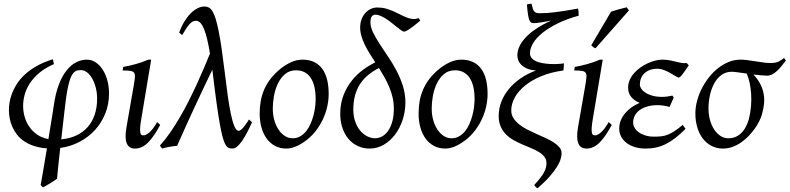

<svg xmlns="http://www.w3.org/2000/svg" viewBox="-20 -777 4236 1030"><path d="M331.1 -224.1Q329.1 -209.5 326.7 -188Q324.2 -166.5 321.3 -140.9Q318.4 -115.2 315.2 -86.9Q312 -58.6 308.6 -29.3Q354 -33.7 389.9 -50.5Q425.8 -67.4 450.4 -95.5Q475.1 -123.5 488 -161.9Q501 -200.2 501 -248Q501 -278.3 493.9 -306.2Q486.8 -334 475.1 -355Q463.4 -376 447.5 -388.4Q431.6 -400.9 414.1 -400.9Q404.8 -400.9 396.5 -399.4Q388.2 -397.9 380.6 -392.1Q373 -386.2 366.2 -374.8Q359.4 -363.3 353.3 -343.8Q347.2 -324.2 341.6 -294.9Q335.9 -265.6 331.1 -224.1ZM564.9 -274.9Q564.9 -217.8 544.7 -167.7Q524.4 -117.7 489.3 -79.3Q454.1 -41 406.2 -15.9Q358.4 9.3 303.2 16.6Q299.8 45.9 296.9 73Q293.9 100.1 291.7 122.1Q289.6 144 288.1 159.7Q286.6 175.3 286.1 181.6Q278.8 187.5 269.3 193.6Q259.8 199.7 249.8 205.8Q239.7 211.9 229.7 217.8Q219.7 223.6 210.9 228Q206.5 225.1 204.3 222.4Q202.1 219.7 198.2 214.8Q200.2 203.1 203.9 182.9Q207.5 162.6 211.9 136.7Q216.3 110.8 221.4 80.8Q226.6 50.8 231.9 19Q192.4 16.1 161.9 5.9Q131.3 -4.4 108.6 -20Q85.9 -35.6 70.6 -55.7Q55.2 -75.7 45.7 -97.7Q36.1 -119.6 32 -142.3Q27.8 -165 27.8 -186Q27.8 -204.1 31.2 -227.1Q34.7 -250 44.2 -275.1Q53.7 -300.3 70.1 -326.2Q86.4 -352.1 112.5 -376.5Q138.7 -400.9 175.8 -422.1Q212.9 -443.4 263.2 -459Q265.6 -453.1 266.8 -445.3Q268.1 -437.5 269 -433.1Q222.2 -412.6 190.4 -385.7Q158.7 -358.9 139.6 -329.3Q120.6 -299.8 112.3 -268.8Q104 -237.8 104 -209Q104 -179.7 112.3 -150.4Q120.6 -121.1 137.5 -96.7Q154.3 -72.3 179.7 -54.7Q205.1 -37.1 239.7 -30.8Q244.1 -58.6 248.5 -85.2Q252.9 -111.8 256.8 -135.5Q260.7 -159.2 263.7 -179.2Q266.6 -199.2 269 -213.9Q277.8 -274.9 294.7 -320.6Q311.5 -366.2 335 -396.5Q358.4 -426.8 386.7 -441.9Q415 -457 446.8 -457Q471.2 -457 492.7 -442.9Q514.2 -428.7 530.3 -404.3Q546.4 -379.9 555.7 -346.4Q564.9 -313 564.9 -274.9Z M839.4 -106.9Q806.6 -44.9 774.4 -12.5Q742.2 20 704.1 20Q638.7 20 658.2 -92.8L697.3 -316.9Q702.1 -345.2 703.6 -361.8Q705.1 -378.4 699.5 -386.5Q693.8 -394.5 679.4 -396.7Q665 -398.9 638.2 -398.9L641.1 -418Q671.9 -423.3 707.8 -433.1Q743.7 -442.9 775.9 -457H791L738.3 -141.1Q732.4 -108.4 731.7 -90.3Q731 -72.3 733.2 -63.5Q735.4 -54.7 740.2 -52.7Q745.1 -50.8 751 -50.8Q762.2 -50.8 781 -66.4Q799.8 -82 823.2 -122.1L839.4 -106.9Z M1332 -121.1Q1317.9 -89.4 1304 -63.2Q1290 -37.1 1276.9 -18.6Q1263.7 0 1251.2 10Q1238.8 20 1227.1 20Q1215.8 20 1206.8 16.4Q1197.8 12.7 1189.9 -0.5Q1182.1 -13.7 1174.8 -39.8Q1167.5 -65.9 1159.4 -110.8Q1151.4 -155.8 1142.1 -222.2Q1132.8 -288.6 1121.6 -383.3Q1120.6 -388.7 1120.1 -393.6Q1119.6 -398.4 1119.1 -403.3Q1095.7 -354.5 1072.5 -305.7Q1049.3 -256.8 1025.9 -206.5Q1002.4 -156.2 978.8 -103.8Q955.1 -51.3 930.2 4.9Q921.4 5.9 910.6 7.3Q899.9 8.8 889.2 10.7Q878.4 12.7 868.2 14.9Q857.9 17.1 849.1 20L837.9 3.9Q866.7 -27.8 893.8 -67.1Q920.9 -106.4 946 -149.7Q971.2 -192.9 993.9 -238.3Q1016.6 -283.7 1036.9 -327.9Q1057.1 -372.1 1074.7 -413.3Q1092.3 -454.6 1106.4 -489.7Q1091.8 -579.6 1074 -622.6Q1056.2 -665.5 1031.7 -665.5Q1021.5 -665.5 1012.9 -660.9Q1004.4 -656.2 995.8 -646.7Q987.3 -637.2 978 -622.6Q968.8 -607.9 957 -588.4L940.9 -602.5Q953.6 -636.2 969.7 -662.4Q985.8 -688.5 1003.7 -706.1Q1021.5 -723.6 1040.3 -732.9Q1059.1 -742.2 1077.6 -742.2Q1089.8 -742.2 1100.3 -736.6Q1110.8 -731 1119.9 -716.3Q1128.9 -701.7 1137 -675.8Q1145 -649.9 1153.1 -609.6Q1161.1 -569.3 1169.4 -512.5Q1177.7 -455.6 1187 -378.9Q1194.3 -317.9 1201.9 -262.9Q1209.5 -208 1218.3 -166.3Q1227.1 -124.5 1237.3 -99.9Q1247.6 -75.2 1260.3 -75.2Q1265.6 -75.2 1272.5 -80.6Q1279.3 -85.9 1286.6 -94.5Q1293.9 -103 1301.3 -114Q1308.6 -125 1315.9 -136.2L1332 -121.1Z M1673.3 -246.1Q1673.3 -320.8 1646 -360.4Q1618.7 -399.9 1568.4 -399.9Q1533.2 -399.9 1509.3 -379.6Q1485.4 -359.4 1470.7 -328.6Q1456.1 -297.9 1449.7 -262Q1443.4 -226.1 1443.4 -194.8Q1443.4 -162.1 1451.4 -133.1Q1459.5 -104 1473.9 -82.3Q1488.3 -60.5 1507.6 -47.9Q1526.9 -35.2 1549.3 -35.2Q1571.8 -35.2 1589.6 -45.2Q1607.4 -55.2 1621.3 -72Q1635.3 -88.9 1645 -110.6Q1654.8 -132.3 1661.1 -155.8Q1667.5 -179.2 1670.4 -202.6Q1673.3 -226.1 1673.3 -246.1ZM1743.2 -272.9Q1743.2 -240.2 1735.8 -206.8Q1728.5 -173.3 1714.4 -141.8Q1700.2 -110.4 1679.4 -81.8Q1658.7 -53.2 1631.3 -30.8Q1618.7 -20.5 1604.5 -11.2Q1590.3 -2 1575.7 5.1Q1561 12.2 1545.9 16.1Q1530.8 20 1516.1 20Q1481.9 20 1455.3 5.6Q1428.7 -8.8 1410.4 -33.9Q1392.1 -59.1 1382.6 -93.5Q1373 -127.9 1373 -168Q1373 -203.1 1378.9 -235.6Q1384.8 -268.1 1397.9 -298.3Q1411.1 -328.6 1433.1 -356.4Q1455.1 -384.3 1487.3 -410.2Q1512.2 -429.7 1542 -443.4Q1571.8 -457 1602.1 -457Q1640.1 -457 1667 -443.4Q1693.8 -429.7 1710.7 -405.3Q1727.5 -380.9 1735.4 -347.2Q1743.2 -313.5 1743.2 -272.9Z M2092.8 -194.3Q2092.8 -225.1 2086.2 -253.7Q2079.6 -282.2 2068.4 -309.3Q2057.1 -336.4 2042.7 -362.1Q2028.3 -387.7 2013.2 -412.1Q1982.4 -396.5 1958.3 -377.2Q1934.1 -357.9 1916.5 -333.5Q1898.9 -309.1 1888.7 -278.6Q1878.4 -248 1876 -209.5Q1873 -164.6 1883.3 -131.8Q1893.6 -99.1 1911.1 -77.6Q1928.7 -56.2 1950.2 -45.7Q1971.7 -35.2 1990.7 -35.2Q2012.2 -35.2 2030.8 -45.7Q2049.3 -56.2 2063.2 -76.7Q2077.1 -97.2 2085 -126.7Q2092.8 -156.2 2092.8 -194.3ZM2234.4 -666Q2198.2 -635.7 2177.5 -621.6Q2156.7 -607.4 2147.5 -607.4Q2142.1 -607.4 2132.3 -614.3Q2122.6 -621.1 2110.1 -631.1Q2097.7 -641.1 2083 -652.8Q2068.4 -664.6 2053.2 -674.6Q2038.1 -684.6 2022.9 -691.4Q2007.8 -698.2 1994.1 -698.2Q1981.9 -698.2 1974.6 -689.2Q1967.3 -680.2 1967.3 -656.7Q1967.3 -631.8 1981.2 -603.3Q1995.1 -574.7 2015.9 -542.5Q2036.6 -510.3 2061 -474.6Q2085.4 -439 2106.2 -399.7Q2127 -360.4 2140.9 -317.4Q2154.8 -274.4 2154.8 -227.5Q2154.8 -179.2 2140.1 -134.5Q2125.5 -89.8 2099.6 -55.4Q2073.7 -21 2038.6 -0.5Q2003.4 20 1962.4 20Q1929.2 20 1899.4 6.3Q1869.6 -7.3 1848.1 -33.4Q1826.7 -59.6 1814.9 -97.2Q1803.2 -134.8 1805.7 -182.6Q1808.1 -231.4 1825 -272Q1841.8 -312.5 1867.7 -345Q1893.6 -377.4 1926.3 -401.6Q1959 -425.8 1993.2 -442.4Q1977.5 -466.3 1962.9 -490Q1948.2 -513.7 1937 -536.9Q1925.8 -560.1 1918.9 -583.3Q1912.1 -606.4 1912.1 -629.9Q1912.1 -651.4 1918.7 -670.7Q1925.3 -689.9 1937.5 -704.6Q1949.7 -719.2 1966.8 -728Q1983.9 -736.8 2005.4 -736.8Q2029.8 -736.8 2051 -730.7Q2072.3 -724.6 2091.6 -716.1Q2110.8 -707.5 2128.2 -698.5Q2145.5 -689.5 2161.9 -683.1Q2178.2 -676.8 2193.6 -675Q2209 -673.3 2224.6 -680.2Q2227.5 -677.7 2229 -675.3Q2230.5 -672.9 2234.4 -666Z M2525.9 -246.1Q2525.9 -320.8 2498.5 -360.4Q2471.2 -399.9 2420.9 -399.9Q2385.7 -399.9 2361.8 -379.6Q2337.9 -359.4 2323.2 -328.6Q2308.6 -297.9 2302.2 -262Q2295.9 -226.1 2295.9 -194.8Q2295.9 -162.1 2304 -133.1Q2312 -104 2326.4 -82.3Q2340.8 -60.5 2360.1 -47.9Q2379.4 -35.2 2401.9 -35.2Q2424.3 -35.2 2442.1 -45.2Q2460 -55.2 2473.9 -72Q2487.8 -88.9 2497.6 -110.6Q2507.3 -132.3 2513.7 -155.8Q2520 -179.2 2522.9 -202.6Q2525.9 -226.1 2525.9 -246.1ZM2595.7 -272.9Q2595.7 -240.2 2588.4 -206.8Q2581.1 -173.3 2566.9 -141.8Q2552.7 -110.4 2532 -81.8Q2511.2 -53.2 2483.9 -30.8Q2471.2 -20.5 2457 -11.2Q2442.9 -2 2428.2 5.1Q2413.6 12.2 2398.4 16.1Q2383.3 20 2368.7 20Q2334.5 20 2307.9 5.6Q2281.2 -8.8 2262.9 -33.9Q2244.6 -59.1 2235.1 -93.5Q2225.6 -127.9 2225.6 -168Q2225.6 -203.1 2231.4 -235.6Q2237.3 -268.1 2250.5 -298.3Q2263.7 -328.6 2285.6 -356.4Q2307.6 -384.3 2339.8 -410.2Q2364.7 -429.7 2394.5 -443.4Q2424.3 -457 2454.6 -457Q2492.7 -457 2519.5 -443.4Q2546.4 -429.7 2563.2 -405.3Q2580.1 -380.9 2587.9 -347.2Q2595.7 -313.5 2595.7 -272.9Z M3084.5 -692.9Q3020.5 -675.3 2971.9 -651.4Q2923.3 -627.4 2890.1 -600.6Q2856.9 -573.7 2840.1 -545.7Q2823.2 -517.6 2823.2 -491.2Q2823.2 -476.1 2832 -465.6Q2840.8 -455.1 2855.5 -448.5Q2870.1 -441.9 2889.2 -438.5Q2908.2 -435.1 2928.5 -433.8Q2948.7 -432.6 2968.8 -433.6Q2988.8 -434.6 3005.4 -437Q3005.4 -427.7 3004.4 -418Q3003.4 -408.2 3002.4 -398.9Q2936.5 -390.1 2884.5 -368.7Q2832.5 -347.2 2796.6 -317.9Q2760.7 -288.6 2741.7 -254.2Q2722.7 -219.7 2722.7 -185.1Q2722.7 -161.6 2734.4 -143.3Q2746.1 -125 2764.9 -109.9Q2783.7 -94.7 2808.1 -82.3Q2832.5 -69.8 2857.7 -58.6Q2882.8 -47.4 2907.2 -36.4Q2931.6 -25.4 2950.4 -13.2Q2969.2 -1 2981 13.2Q2992.7 27.3 2992.7 44.9Q2992.7 59.1 2987.3 77.1Q2981.9 95.2 2967.5 118.4Q2953.1 141.6 2928.2 170.2Q2903.3 198.7 2864.3 232.9Q2857.4 230 2853.5 225.6Q2849.6 221.2 2845.7 215.8Q2865.2 194.3 2878.2 177.7Q2891.1 161.1 2898.4 147.5Q2905.8 133.8 2908.7 121.8Q2911.6 109.9 2911.6 97.2Q2911.1 77.6 2899.9 63.5Q2888.7 49.3 2870.6 38.3Q2852.5 27.3 2829.6 17.8Q2806.6 8.3 2782.7 -2Q2758.8 -12.2 2735.8 -24.9Q2712.9 -37.6 2695.1 -55.4Q2677.2 -73.2 2666.3 -97.4Q2655.3 -121.6 2655.3 -154.8Q2655.3 -194.8 2669.7 -231.7Q2684.1 -268.6 2710.4 -300.3Q2736.8 -332 2773.7 -357.2Q2810.5 -382.3 2855.5 -398.9Q2826.2 -400.9 2806.9 -409.4Q2787.6 -418 2776.1 -429.7Q2764.6 -441.4 2760 -454.8Q2755.4 -468.3 2755.4 -480Q2755.4 -528.8 2801 -577.1Q2846.7 -625.5 2937.5 -667Q2925.8 -664.6 2911.6 -661.9Q2897.5 -659.2 2884.3 -657.2Q2871.1 -655.3 2860.8 -654.1Q2850.6 -652.8 2846.7 -652.8Q2837.4 -652.8 2831.1 -655.3Q2824.7 -657.7 2820.3 -667.7Q2815.9 -677.7 2812.7 -697.8Q2809.6 -717.8 2806.6 -752.9Q2813.5 -755.4 2819.3 -756.1Q2825.2 -756.8 2831.5 -756.8Q2835 -741.2 2838.1 -731.2Q2841.3 -721.2 2846.2 -715.6Q2851.1 -710 2858.4 -708Q2865.7 -706.1 2877.4 -706.1Q2895.5 -706.1 2914.6 -707.3Q2933.6 -708.5 2957 -711.4Q2980.5 -714.4 3010.5 -719Q3040.5 -723.6 3080.6 -731Q3083 -723.6 3083.7 -712.2Q3084.5 -700.7 3084.5 -692.9Z M3261.7 -106.9Q3229 -44.9 3196.8 -12.5Q3164.6 20 3126.5 20Q3061 20 3080.6 -92.8L3119.6 -316.9Q3124.5 -345.2 3126 -361.8Q3127.4 -378.4 3121.8 -386.5Q3116.2 -394.5 3101.8 -396.7Q3087.4 -398.9 3060.5 -398.9L3063.5 -418Q3094.2 -423.3 3130.1 -433.1Q3166 -442.9 3198.2 -457H3213.4L3160.6 -141.1Q3154.8 -108.4 3154.1 -90.3Q3153.3 -72.3 3155.5 -63.5Q3157.7 -54.7 3162.6 -52.7Q3167.5 -50.8 3173.3 -50.8Q3184.6 -50.8 3203.4 -66.4Q3222.2 -82 3245.6 -122.1L3261.7 -106.9ZM3174.8 -518.1Q3167.5 -520.5 3163.3 -523.4Q3159.2 -526.4 3151.9 -534.2L3257.8 -713.9Q3265.6 -716.8 3276.4 -720.2Q3287.1 -723.6 3298.6 -726.8Q3310.1 -730 3321.5 -732.7Q3333 -735.4 3341.8 -737.8L3354 -721.2Z M3674.8 -425.8Q3652.8 -393.6 3640.1 -377.2Q3627.4 -360.8 3620.6 -360.8Q3615.7 -360.8 3604.2 -368.2Q3592.8 -375.5 3577.1 -384.5Q3561.5 -393.6 3543 -400.9Q3524.4 -408.2 3505.9 -408.2Q3483.4 -408.2 3466.1 -401.6Q3448.7 -395 3436.8 -383.5Q3424.8 -372.1 3418.7 -356.7Q3412.6 -341.3 3412.6 -323.2Q3412.6 -312.5 3420.2 -301Q3427.7 -289.6 3442.6 -279.8Q3457.5 -270 3479.7 -263.7Q3502 -257.3 3530.8 -257.3Q3546.4 -257.3 3560.8 -259.3Q3575.2 -261.2 3587.4 -264.2L3594.2 -253.9L3571.8 -203.1Q3556.6 -208 3539.6 -210.4Q3522.5 -212.9 3506.8 -212.9Q3479 -212.9 3455.3 -206.5Q3431.6 -200.2 3414.1 -188.2Q3396.5 -176.3 3386.5 -158.7Q3376.5 -141.1 3376.5 -119.1Q3376.5 -105 3384.5 -91.3Q3392.6 -77.6 3407.2 -67.1Q3421.9 -56.6 3442.4 -50.3Q3462.9 -43.9 3487.8 -43.9Q3509.8 -43.9 3526.9 -45.7Q3543.9 -47.4 3561 -54Q3578.1 -60.5 3597.4 -73Q3616.7 -85.4 3642.6 -106.9L3657.7 -85.9Q3629.9 -58.1 3604.5 -38.1Q3579.1 -18.1 3553.5 -5.1Q3527.8 7.8 3501 13.9Q3474.1 20 3443.8 20Q3411.1 20 3384.8 11.7Q3358.4 3.4 3340.1 -11Q3321.8 -25.4 3311.8 -44.9Q3301.8 -64.5 3301.8 -86.9Q3301.8 -110.4 3310.5 -131.6Q3319.3 -152.8 3334.2 -170.4Q3349.1 -188 3369.1 -201.9Q3389.2 -215.8 3411.6 -225.1Q3382.3 -237.3 3366 -257.1Q3349.6 -276.9 3349.6 -307.1Q3349.6 -329.6 3358.6 -349.4Q3367.7 -369.1 3382.6 -385.7Q3397.5 -402.3 3416.7 -415.8Q3436 -429.2 3456.3 -438.2Q3476.6 -447.3 3496.1 -452.1Q3515.6 -457 3531.7 -457Q3554.7 -457 3572.3 -453.6Q3589.8 -450.2 3605 -446.3Q3620.1 -442.4 3633.8 -439.7Q3647.5 -437 3662.6 -439Q3667 -436.5 3669.4 -433.6Q3671.9 -430.7 3674.8 -425.8Z M3971.2 -406.2Q3969.2 -406.2 3972.2 -404.8Q3971.2 -405.8 3971.2 -406.2ZM3997.1 -137.2Q4005.9 -171.4 4008.8 -206.5Q4011.7 -241.7 4009.5 -274.2Q4007.3 -306.6 4001 -334.7Q3994.6 -362.8 3985.8 -382.3Q3959 -386.2 3937 -389.2Q3915 -392.1 3905.8 -392.1Q3874 -392.1 3850.6 -375Q3827.1 -357.9 3811.8 -330.1Q3796.4 -302.2 3788.6 -266.8Q3780.8 -231.4 3780.8 -194.8Q3780.8 -162.1 3788.8 -133.1Q3796.9 -104 3811.3 -82.3Q3825.7 -60.5 3845 -47.9Q3864.3 -35.2 3886.7 -35.2Q3910.2 -35.2 3928 -43.5Q3945.8 -51.8 3959.5 -65.9Q3973.1 -80.1 3982.2 -98.6Q3991.2 -117.2 3997.1 -137.2ZM4195.8 -452.1Q4183.6 -436.5 4171.9 -421.9Q4160.2 -407.2 4147.9 -396Q4135.7 -384.8 4122.6 -377.9Q4109.4 -371.1 4094.7 -371.1Q4082 -371.1 4062.7 -373Q4043.5 -375 4021.5 -377.4Q4045.9 -351.6 4059.1 -325.4Q4072.3 -299.3 4076.9 -272.2Q4081.5 -245.1 4078.4 -217.3Q4075.2 -189.5 4066.9 -161.1Q4062.5 -146 4053 -126.7Q4043.5 -107.4 4029.3 -87.4Q4015.1 -67.4 3996.8 -48.1Q3978.5 -28.8 3956.8 -13.7Q3935.1 1.5 3910.2 10.7Q3885.3 20 3858.4 20Q3824.2 20 3796.9 5.6Q3769.5 -8.8 3750.2 -33.9Q3731 -59.1 3720.7 -93.5Q3710.4 -127.9 3710.4 -168Q3710.4 -201.2 3719.5 -235.6Q3728.5 -270 3744.9 -302Q3761.2 -334 3783.4 -362.3Q3805.7 -390.6 3832.5 -411.6Q3859.4 -432.6 3889.6 -444.8Q3919.9 -457 3951.7 -457Q3971.2 -457 3991.9 -454.1Q4012.7 -451.2 4033.4 -448Q4054.2 -444.8 4074.5 -441.9Q4094.7 -439 4113.8 -439Q4141.6 -439 4157.5 -447Q4173.3 -455.1 4186 -466.3L4195.8 -452.1Z"/></svg>

Font: GentiumAlt
Style: Italic
Weight: 400
Italic angle: -7°
Designer: J. Victor Gaultney
Version: Version 1.02; 2005; OFL release